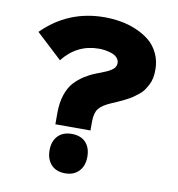

<svg xmlns="http://www.w3.org/2000/svg" viewBox="-90 -901 918 992"><g transform="rotate(10 369.5 -405.0)"><path d="M316.9 9.8Q270 9.8 243.9 -18.6Q217.8 -46.9 217.8 -94.2Q217.8 -141.1 243.9 -168.9Q270 -196.8 316.9 -196.8Q364.3 -196.8 390.1 -169.2Q416 -141.6 416 -94.2Q416 -46.9 389.6 -18.6Q363.3 9.8 316.9 9.8ZM684.1 -598.1Q684.1 -575.2 680.2 -554.9Q676.3 -534.7 667.2 -517.8Q658.2 -501 648.9 -487.5Q639.6 -474.1 623.5 -461.4Q607.4 -448.7 594.7 -439.9Q582 -431.2 560.5 -420.4Q539.1 -409.7 525.4 -403.6Q511.7 -397.5 487.8 -387.2Q443.4 -368.2 425.8 -345.5Q408.2 -322.8 408.2 -276.9V-231H224.1V-291Q224.1 -345.7 238.5 -387.5Q252.9 -429.2 276.1 -453.9Q299.3 -478.5 327.1 -496.1Q355 -513.7 382.8 -524.4Q410.6 -535.2 433.8 -544.7Q457 -554.2 471.4 -566.9Q485.8 -579.6 485.8 -597.2Q485.8 -613.8 474.4 -626Q462.9 -638.2 445.1 -644Q427.2 -649.9 410.9 -652.3Q394.5 -654.8 378.9 -654.8Q263.7 -654.8 189.9 -561L55.2 -686Q189 -819.8 378.9 -819.8Q422.4 -819.8 463.9 -812.7Q505.4 -805.7 545.9 -788.6Q586.4 -771.5 616.7 -746.8Q647 -722.2 665.5 -683.6Q684.1 -645 684.1 -598.1Z"/></g></svg>

Font: Sinkin Sans 800 Black
Style: Regular
Weight: 900
Designer: Keith Bates
Foundry: K-Type
Version: Sinkin Sans (version 1.0)  by Keith Bates   •   © 2014   www